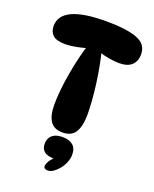

<svg xmlns="http://www.w3.org/2000/svg" viewBox="-178 -833 956 1192"><g transform="rotate(20 300.5 -237.5)"><path d="M313 -735Q386 -735 436 -728Q486 -721 517 -709Q557 -693 571.5 -669Q586 -645 586 -614Q586 -571 559 -544.5Q532 -518 476 -518Q445 -518 409.5 -524Q374 -530 337 -542L345 -562Q358 -516 368.5 -460Q379 -404 386.5 -346.5Q394 -289 397.5 -238Q401 -187 401 -152Q401 -74 376 -33.5Q351 7 291 7Q237 7 211.5 -29.5Q186 -66 186 -140Q186 -183 191.5 -238Q197 -293 207.5 -352Q218 -411 231 -465Q244 -519 258 -559L270 -542Q250 -535 223 -528.5Q196 -522 169 -518Q142 -514 121 -514Q63 -514 39 -536Q15 -558 15 -597Q15 -631 33.5 -657Q52 -683 90 -701Q128 -718 182.5 -726.5Q237 -735 313 -735ZM307 178Q254 178 233.5 160Q213 142 213 110Q213 91 221 73.5Q229 56 249.5 44.5Q270 33 306 33Q347 33 372 53Q397 73 397 117Q397 141 385.5 169.5Q374 198 353 221Q336 240 319.5 250Q303 260 287 260Q275 260 267.5 255Q260 250 260 239Q260 230 268.5 213Q277 196 304 168Z"/></g></svg>

Font: DynaPuff Medium
Style: Regular
Weight: 500
Version: Version 2.000